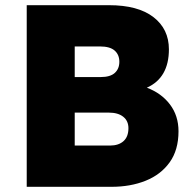

<svg xmlns="http://www.w3.org/2000/svg" viewBox="-20 -720 749 740"><path d="M83 0V-700H400Q512 -700 571.5 -654Q631 -608 631 -530Q631 -420 546 -382Q602 -361 635 -317.5Q668 -274 668 -214Q668 -142 634 -94.5Q600 -47 541.5 -23.5Q483 0 410 0ZM268 -423H368Q405 -423 422.5 -439Q440 -455 440 -482Q440 -509 422 -525Q404 -541 365 -541H268ZM268 -159H404Q437 -159 456 -176Q475 -193 475 -226Q475 -254 455 -270Q435 -286 399 -286H268Z"/></svg>

Font: Lexend Deca ExtraBold
Style: Regular
Weight: 800
Designer: Bonnie Shaver-Troup, Thomas Jockin
Foundry: Lexend
Version: Version 1.008; ttfautohint (v1.8.4.7-5d5b)